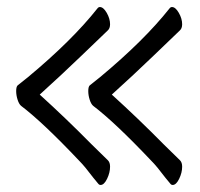

<svg xmlns="http://www.w3.org/2000/svg" viewBox="-20 -495 570 546"><path d="M498 -21Q498 -4 489.5 13.5Q481 31 471 31Q467 31 464 27L450 10Q426 -22 411 -37Q307 -147 245 -194Q239 -199 235 -211.5Q231 -224 231 -236Q231 -248 235 -252L265 -276Q390 -380 462 -471Q465 -475 469 -475Q479 -475 488.5 -458.5Q498 -442 498 -426Q498 -414 491 -408Q471 -389 416 -336Q361 -283 298 -226Q373 -158 445 -85L492 -39Q498 -33 498 -21ZM293 -21Q293 -4 284.5 13.5Q276 31 266 31Q262 31 259 27L245 10Q221 -22 206 -37Q102 -147 40 -194Q34 -199 30 -211.5Q26 -224 26 -236Q26 -248 30 -252L60 -276Q185 -380 257 -471Q260 -475 264 -475Q274 -475 283.5 -458.5Q293 -442 293 -426Q293 -414 286 -408Q266 -389 211 -336Q156 -283 93 -226Q168 -158 240 -85L287 -39Q293 -33 293 -21Z"/></svg>

Font: Fusion Kai T
Style: Regular
Weight: 400
Designer: Fontworks Inc.
Version: Version 24.134;May 13, 2024